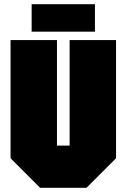

<svg xmlns="http://www.w3.org/2000/svg" viewBox="-20 -890 600 910"><path d="M30 -140V-700H250V-200H310V-700H530V-140L390 0H170ZM130 -740V-870H430V-740Z"/></svg>

Font: Tektur Condensed Black
Style: Regular
Weight: 900
Width: 3
Designer: Adam Jagosz
Foundry: Adam Jagosz
Version: Version 1.005;gftools[0.9.30]